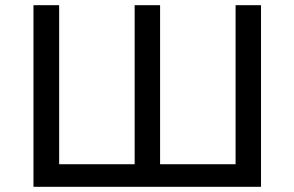

<svg xmlns="http://www.w3.org/2000/svg" viewBox="-20 -720 1135 740"><path d="M109 0H986V-700H888V-87H597V-700H499V-87H208V-700H109Z"/></svg>

Font: Chess Sans Medium
Style: Regular
Weight: 500
Designer: Wolf Bōese
Foundry: Wolf Bōese
Version: Version 7.223;Glyphs 3.3 (3306)